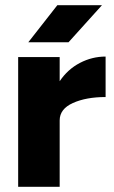

<svg xmlns="http://www.w3.org/2000/svg" viewBox="-20 -720 441 740"><path d="M50 -500H210V-407Q241 -453 288 -477.5Q335 -502 387 -502V-346Q312 -346 261 -323Q210 -300 210 -256V0H50ZM201 -700H373L244 -557H89Z"/></svg>

Font: Oak Sans ExtraBold
Style: Regular
Weight: 800
Designer: Erik Kennedy, Walven
Foundry: Erik Kennedy, Walven
Version: Version 1.000